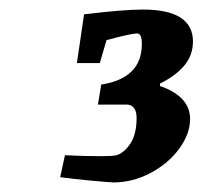

<svg xmlns="http://www.w3.org/2000/svg" viewBox="-20 -737 434 402"><path d="M378 -488Q378 -457 355.5 -426Q333 -395 295.5 -375Q258 -355 217 -355Q200 -356 168.5 -359Q137 -362 106 -366L116 -412Q154 -410 192 -410Q216 -410 224 -412Q240 -417 253 -436.5Q266 -456 266 -490Q266 -505 260 -511.5Q254 -518 246 -518H185L192 -560Q277 -573 277 -645Q277 -667 267 -667Q255 -667 203 -653L189 -605H141L156 -707Q238 -717 279 -717Q384 -717 384 -650Q384 -622 366.5 -600.5Q349 -579 315 -562V-557Q378 -535 378 -488Z"/></svg>

Font: Grenze SemiBold
Style: Italic
Weight: 600
Italic angle: -10°
Designer: Renata Polastri
Foundry: Omnibus-Type
Version: Version 1.002; ttfautohint (v1.8)